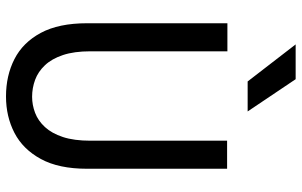

<svg xmlns="http://www.w3.org/2000/svg" viewBox="-203 -793 1006 640"><g transform="rotate(90 300.0 -473.0)"><path d="M301.5 10Q232 10 176.8 -18.2Q121.5 -46.5 89.5 -106.2Q57.5 -166 57.5 -260V-728H151V-271.5Q151 -217 163.5 -179.8Q176 -142.5 197.5 -119.8Q219 -97 246.2 -87Q273.5 -77 302.5 -77Q330 -77 356.2 -87Q382.5 -97 403.5 -119.8Q424.5 -142.5 436.8 -179.8Q449 -217 449 -271.5V-727H542.5V-260Q542.5 -166 510 -106.2Q477.5 -46.5 423 -18.2Q368.5 10 301.5 10ZM251.5 -795.5 128 -955.5H244L351.5 -795.5Z"/></g></svg>

Font: Spline Sans Mono
Style: Regular
Weight: 400
Monospace: yes
Designer: Eben Sorkin, Mirko Velimirovic
Foundry: Sorkin Type
Version: Version 1.004